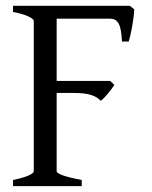

<svg xmlns="http://www.w3.org/2000/svg" viewBox="-20 -635 518 655"><path d="M24.4 0V-21Q57.6 -27.8 76.4 -35.9Q95.2 -43.9 95.2 -50.8V-564Q95.2 -569.8 77.4 -578.6Q59.6 -587.4 24.4 -594.2V-615.2H422.9L438 -603Q437.5 -590.3 435.5 -575.2Q433.6 -560.1 430.9 -544.9Q428.2 -529.8 425 -516.1Q421.9 -502.4 418.9 -493.2H396Q395 -515.6 392.3 -530.8Q389.6 -545.9 384.5 -554.9Q379.4 -564 372.3 -567.6Q365.2 -571.3 356 -571.3H173.3V-358.9H356L370.1 -345.2Q365.7 -338.4 359.9 -330.6Q354 -322.8 347.7 -315.2Q341.3 -307.6 335.2 -301.3Q329.1 -294.9 324.2 -291Q316.9 -298.3 308.6 -303.2Q300.3 -308.1 289.3 -311.5Q278.3 -314.9 263.4 -316.4Q248.5 -317.9 228 -317.9H173.3V-50.8Q173.3 -44.9 192.1 -37.6Q210.9 -30.3 258.8 -21V0Z"/></svg>

Font: Gentium Plus Phon
Style: Regular
Weight: 400
Designer: J. Victor Gaultney, Annie Olsen, Iska Routamaa, Becca Hirsbrunner
Foundry: SIL International
Version: Version 5.000